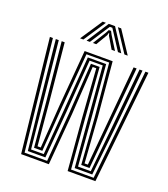

<svg xmlns="http://www.w3.org/2000/svg" viewBox="-139 -861 842 960"><g transform="rotate(20 282.0 -381.0)"><path d="M85 0 19.8 -600H35.8L98.8 -12.8H218.8L240.5 -272.8L258.5 -544H304.8L325 -273.2L346 -12.8H466.2L528 -600H544L480.2 0H332.5L309.8 -273.5L291.2 -532H272.2L255.8 -275L232.5 0ZM111.2 -26 84.5 -274 51.2 -600H67L99.2 -281.8L123.8 -38.8H191.2L211.5 -286.8L233 -568.5H330.5L353.8 -289L373.8 -38.8H441.5L466 -283.2L496.8 -600H512.5L481 -276.8L454 -26H360.5L339.2 -282L316.8 -556.5H246.8L226 -279.8L204.5 -26ZM135 -51.8 113.2 -290.5 82.5 -600H98.5L127.5 -301.5L148.8 -64.8H166L182.8 -301.5L207.2 -593H356.2L382 -307L399 -64.8H416.5L438.5 -307L465.2 -600H481.2L452.2 -293.5L430.2 -51.8H386L368 -297.5L342.2 -581H221.2L197 -294.2L179 -51.8ZM164 -645 241.8 -762H258.8L181.5 -645ZM198.5 -645 274.2 -762H307.5L383.2 -645H365.5L312.5 -727L297.5 -749.8H284.2L269 -726.8L216.2 -645ZM232.2 -645 275.5 -715 284.8 -732.8H297L306.2 -715L349.8 -645H331.8L295.5 -706.2L292.2 -718.5H289.5L286.2 -706.2L250 -645ZM400 -645 322.8 -762H340L417.5 -645Z"/></g></svg>

Font: Big Shoulders Inline Text Thin
Style: Regular
Weight: 400
Version: Version 2.002